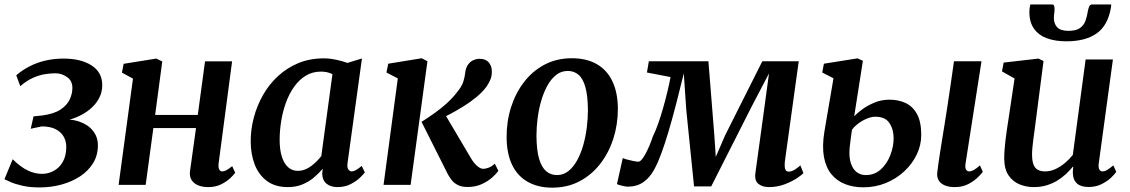

<svg xmlns="http://www.w3.org/2000/svg" viewBox="-23 -830 5071 862"><path d="M155 11.5Q111 11.5 78.2 4Q45.5 -3.5 24.8 -12.5Q4 -21.5 -3 -25.5L34 -115Q54 -95 75.2 -80.2Q96.5 -65.5 119.2 -57.5Q142 -49.5 165.5 -49.5Q193.5 -49.5 218.2 -62.8Q243 -76 258.8 -103Q274.5 -130 274.5 -170.5Q274.5 -197 262.2 -217.8Q250 -238.5 225.8 -250.5Q201.5 -262.5 164.5 -262.5L115 -252L127.5 -307.5L166 -311.5Q219 -318.5 248.5 -338Q278 -357.5 290 -383.5Q302 -409.5 302 -435.5Q302 -467.5 277.8 -484.2Q253.5 -501 226 -501Q204.5 -501 179 -497Q153.5 -493 125.5 -480.8Q97.5 -468.5 68 -443L50 -492Q78.5 -516.5 111.8 -533.2Q145 -550 183 -558.5Q221 -567 262.5 -567Q340.5 -567 388.2 -536.2Q436 -505.5 436 -448Q436 -415 421 -387.5Q406 -360 380 -338.8Q354 -317.5 319.2 -303.2Q284.5 -289 245.5 -283.5L238 -291Q291.5 -298 331.8 -284.5Q372 -271 394.2 -243Q416.5 -215 416.5 -178Q416.5 -132.5 395 -97.5Q373.5 -62.5 336.5 -38.2Q299.5 -14 252.5 -1.2Q205.5 11.5 155 11.5Z M958.5 -96.5Q956.5 -78 961.2 -69.2Q966 -60.5 974.5 -60.5Q983 -60.5 992.8 -65.5Q1002.5 -70.5 1019.5 -84L1033 -54.5Q1028.5 -47.5 1012.5 -31.8Q996.5 -16 971 -3Q945.5 10 912.5 10Q885.5 10 866 1.8Q846.5 -6.5 836.8 -22.5Q827 -38.5 830 -61L857 -255H665.5L631 0H509.5L574 -477L524.5 -504L532 -543.5L678.5 -567L705.5 -554L673.5 -314H865L897.5 -554.5H1019Z M1537.5 -99.5Q1534.5 -78 1540.8 -69.2Q1547 -60.5 1556.5 -60.5Q1564.5 -60.5 1574.8 -66.2Q1585 -72 1601 -85L1615 -56Q1610 -48.5 1593.5 -32.5Q1577 -16.5 1551 -3.2Q1525 10 1492 10Q1462.5 10 1443.5 -4.8Q1424.5 -19.5 1423.5 -51.5L1426 -72.5Q1409 -52.5 1386.8 -33.5Q1364.5 -14.5 1335.2 -2.2Q1306 10 1269 10Q1212 10 1175 -17.8Q1138 -45.5 1120.2 -92.2Q1102.5 -139 1102.5 -196.5Q1102.5 -249 1116.5 -302Q1130.5 -355 1157.5 -402.8Q1184.5 -450.5 1224.5 -487.8Q1264.5 -525 1316.2 -546.5Q1368 -568 1431 -568Q1456.5 -568 1486.2 -561.8Q1516 -555.5 1537 -547.5L1602 -567.5ZM1469.5 -497Q1458 -503 1444.8 -505.8Q1431.5 -508.5 1418 -508.5Q1379.5 -508.5 1349.8 -490.2Q1320 -472 1297.8 -440.8Q1275.5 -409.5 1261 -369.8Q1246.5 -330 1239.5 -286.8Q1232.5 -243.5 1232.5 -202Q1232.5 -157.5 1242.5 -126.2Q1252.5 -95 1270.8 -79Q1289 -63 1313.5 -63Q1331 -63 1346.2 -69Q1361.5 -75 1374.8 -85Q1388 -95 1399.2 -106.5Q1410.5 -118 1419.5 -129Z M1699 0 1763 -478 1712 -504.5 1720 -544 1870.5 -568.5 1896 -555 1820.5 0ZM2077 9.5Q2050 9.5 2032.8 0.8Q2015.5 -8 2005.2 -21.2Q1995 -34.5 1988 -47L1869.5 -283Q1900.5 -302.5 1928.8 -322.8Q1957 -343 1981.8 -365.2Q2006.5 -387.5 2027.5 -414Q2050 -441.5 2056.8 -462.5Q2063.5 -483.5 2065.5 -502.5Q2068 -525.5 2078 -539.5Q2088 -553.5 2102 -559.8Q2116 -566 2130 -566Q2157.5 -566 2171 -550.2Q2184.5 -534.5 2185 -512Q2186 -491 2178.8 -473.2Q2171.5 -455.5 2160.5 -440Q2142.5 -416 2115.5 -393.8Q2088.5 -371.5 2058.2 -352.8Q2028 -334 2000.2 -319.2Q1972.5 -304.5 1952.5 -295L1963.5 -336L2093 -117Q2105.5 -96.5 2120 -84.2Q2134.5 -72 2147 -72Q2156.5 -72 2170.2 -77Q2184 -82 2198.5 -95L2214.5 -63Q2206 -50.5 2186.8 -33.2Q2167.5 -16 2139.5 -3.2Q2111.5 9.5 2077 9.5Z M2544.5 -568.5Q2610.5 -568.5 2656.2 -542.2Q2702 -516 2726.2 -465.5Q2750.5 -415 2751 -342Q2751 -271.5 2730.8 -208Q2710.5 -144.5 2672 -94.8Q2633.5 -45 2579 -16.2Q2524.5 12.5 2456.5 12.5Q2392 12.5 2346 -13.8Q2300 -40 2276 -90.2Q2252 -140.5 2251.5 -213Q2251 -284 2271.2 -348Q2291.5 -412 2329.8 -461.8Q2368 -511.5 2422.2 -540Q2476.5 -568.5 2544.5 -568.5ZM2526 -511.5Q2496.5 -511.5 2473.8 -493.5Q2451 -475.5 2434.2 -445Q2417.5 -414.5 2406.5 -376.2Q2395.5 -338 2390.5 -297.8Q2385.5 -257.5 2385.5 -220Q2386 -156 2397.2 -117.5Q2408.5 -79 2429 -61.5Q2449.5 -44 2477.5 -44Q2506.5 -44 2529 -62Q2551.5 -80 2568.2 -110.5Q2585 -141 2595.8 -179.2Q2606.5 -217.5 2611.5 -258Q2616.5 -298.5 2616.5 -336Q2616 -400 2605.2 -438.5Q2594.5 -477 2574.5 -494.2Q2554.5 -511.5 2526 -511.5Z M3428 10Q3400.5 10 3382 -4.5Q3363.5 -19 3368.5 -54L3409 -348.5L3429.5 -500.5L3350.5 -349.5L3170 7H3093L3058 -337.5L3047 -500.5Q3029 -426.5 3012 -361Q2995 -295.5 2978.8 -240.8Q2962.5 -186 2946.8 -143Q2931 -100 2915 -70.5Q2895 -33 2865.8 -12.5Q2836.5 8 2796 8Q2789 8 2778 5.8Q2767 3.5 2757.8 0.8Q2748.5 -2 2747 -4L2773 -120.5Q2777 -118 2791.2 -114Q2805.5 -110 2820.8 -107Q2836 -104 2842.5 -104Q2850 -104 2858.8 -114.5Q2867.5 -125 2876.5 -142Q2885.5 -159 2893.8 -179Q2902 -199 2908.5 -218.5Q2920 -241 2931.5 -273.8Q2943 -306.5 2953.8 -344Q2964.5 -381.5 2973.2 -418Q2982 -454.5 2987.5 -484L2881.5 -504.5L2890 -555H3157.5L3184 -223.5L3190.5 -125.5L3233 -223.5L3399.5 -555H3563L3501 -107.5Q3499.5 -94 3500 -83Q3500.5 -72 3504.8 -65.8Q3509 -59.5 3517.5 -59.5Q3530.5 -59.5 3544.8 -68.2Q3559 -77 3570.5 -87.5L3584 -52.5Q3579 -46.5 3556.8 -31.2Q3534.5 -16 3501 -3Q3467.5 10 3428 10Z M4263 10Q4236.5 10 4218 2Q4199.5 -6 4191 -20.8Q4182.5 -35.5 4185 -56.5Q4186.5 -72 4189.8 -93.8Q4193 -115.5 4197.2 -143.5Q4201.5 -171.5 4207 -205.2Q4212.5 -239 4218.8 -278Q4225 -317 4231.8 -361Q4238.5 -405 4245.5 -453.8Q4252.5 -502.5 4260 -555H4383.5L4312 -96.5Q4309 -78.5 4313.8 -69.5Q4318.5 -60.5 4328 -60.5Q4337.5 -60.5 4348.5 -66.5Q4359.5 -72.5 4376.5 -87.5L4389.5 -58.5Q4384.5 -51.5 4368.2 -35Q4352 -18.5 4325.5 -4.2Q4299 10 4263 10ZM3853 11Q3808 11 3771 -3.5Q3734 -18 3709.5 -48Q3685 -78 3676.2 -125.2Q3667.5 -172.5 3678 -238L3719 -478.5L3668.5 -504.5L3676 -544L3827 -568L3851 -557L3812 -308Q3825.5 -322.5 3849.2 -339.8Q3873 -357 3904 -369.8Q3935 -382.5 3970 -382.5Q4010.5 -382.5 4042.8 -367.5Q4075 -352.5 4094 -317.8Q4113 -283 4113 -224Q4113 -178.5 4092.8 -136.2Q4072.5 -94 4036.8 -60.8Q4001 -27.5 3953.8 -8.2Q3906.5 11 3853 11ZM3863.5 -44Q3903.5 -44 3931.5 -69.5Q3959.5 -95 3974.2 -133.5Q3989 -172 3989 -209.5Q3989 -249 3970.2 -277.5Q3951.5 -306 3906.5 -306Q3890.5 -306 3870.8 -298.2Q3851 -290.5 3832.5 -277Q3814 -263.5 3802 -247.5Q3799 -226.5 3796.2 -206Q3793.5 -185.5 3791.5 -166Q3788 -124 3797 -97Q3806 -70 3823.5 -57Q3841 -44 3863.5 -44Z M4618 10Q4585.5 10 4555.5 -1.8Q4525.5 -13.5 4505.8 -41.5Q4486 -69.5 4485.5 -118.5Q4485.5 -136 4487 -156.8Q4488.5 -177.5 4491.2 -200.8Q4494 -224 4497.5 -247.8Q4501 -271.5 4504.5 -293.5L4532 -477.5L4475.5 -509.5L4483 -549L4639.5 -567L4662 -556L4627.5 -289.5Q4625 -268 4622 -247Q4619 -226 4616.5 -206.2Q4614 -186.5 4612.2 -169Q4610.5 -151.5 4610.5 -137Q4610.5 -107.5 4617.2 -90.8Q4624 -74 4637.2 -67.2Q4650.5 -60.5 4669.5 -60.5Q4693 -60.5 4716 -71.2Q4739 -82 4759 -99Q4779 -116 4793.5 -134.5L4851 -563H4973.5L4910 -97Q4907.5 -78 4912.5 -69.2Q4917.5 -60.5 4927 -60.5Q4936.5 -60.5 4946.8 -66.5Q4957 -72.5 4975.5 -87.5L4988.5 -58.5Q4984 -51 4967.5 -34.5Q4951 -18 4924.5 -4.2Q4898 9.5 4864.5 9.5Q4829.5 9.5 4812.2 -6.2Q4795 -22 4794 -48.5Q4793.5 -51 4793.5 -54.5Q4793.5 -58 4793.8 -62.5Q4794 -67 4794.5 -71.8Q4795 -76.5 4795.5 -81L4794 -82Q4780 -65 4762.8 -48.8Q4745.5 -32.5 4723.8 -19.2Q4702 -6 4675.8 2Q4649.5 10 4618 10ZM4699.5 -810Q4707 -810 4709.2 -804.5Q4711.5 -799 4711.5 -790.5Q4711.5 -780.5 4710 -769.5Q4708.5 -758.5 4708.5 -749Q4708.5 -723 4723.8 -707.2Q4739 -691.5 4773.5 -691.5Q4808 -691.5 4825.5 -704Q4843 -716.5 4850.2 -736.5Q4857.5 -756.5 4860.5 -777.5Q4862.5 -789.5 4866.5 -799.8Q4870.5 -810 4880.5 -810H4965.5Q4965.5 -806.5 4965.5 -803Q4965.5 -799.5 4964.5 -795.5Q4951 -715.5 4900.5 -680Q4850 -644.5 4764.5 -644.5Q4715 -644.5 4677.8 -658Q4640.5 -671.5 4619.5 -700.8Q4598.5 -730 4598.5 -775.5Q4598.5 -784 4599.5 -792.8Q4600.5 -801.5 4602.5 -810Z"/></svg>

Font: Merriweather SemiBold
Style: Italic
Weight: 600
Italic angle: -7.8°
Version: Version 2.101